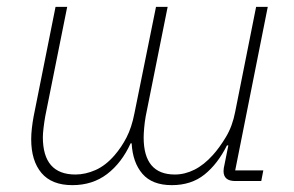

<svg xmlns="http://www.w3.org/2000/svg" viewBox="-20 -528 858 560"><path d="M191 12Q131 12 101 -23.5Q71 -59 71 -122Q71 -137 73 -154.5Q75 -172 78 -188L142 -508H176L112 -189Q109 -172 107 -155Q105 -138 105 -128Q105 -19 200 -19Q229 -19 258.5 -32Q288 -45 314 -75Q334 -98 349 -127Q364 -156 372 -197L435 -508H469L405 -189Q402 -172 400.5 -155Q399 -138 399 -127Q399 -19 490 -19Q519 -19 547 -33Q575 -47 601 -76Q620 -97 639 -128.5Q658 -160 666 -202L727 -508H761L666 -31H748L742 0H666Q632 0 632 -29Q632 -37 635 -49L646 -104H642Q615 -50 576.5 -19Q538 12 481 12Q424 12 395.5 -21Q367 -54 364 -110H361Q335 -53 292.5 -20.5Q250 12 191 12Z"/></svg>

Font: IBM Plex Sans ExtLt
Style: Italic
Weight: 200
Italic angle: -11°
Designer: Mike Abbink, Paul van der Laan, Pieter van Rosmalen
Foundry: Bold Monday
Version: Version 3.005